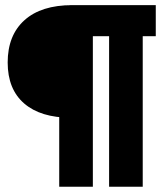

<svg xmlns="http://www.w3.org/2000/svg" viewBox="-20 -713 626 733"><path d="M249.8 -263.7Q135.3 -263.7 72.3 -318Q9.3 -372.4 9.3 -474.4Q9.3 -578.1 73.2 -635.7Q137.1 -693.4 255.9 -693.4ZM206.1 0V-627.9H334.5V0ZM396.5 0V-693.4H524.9V0ZM246.1 -574.7 247.6 -693.4H574.7V-574.7Z"/></svg>

Font: Cascadia Code
Style: Regular
Weight: 400
Monospace: yes
Designer: Aaron Bell
Foundry: Saja Typeworks
Version: Version 2106.017